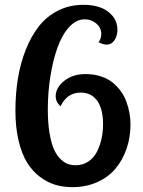

<svg xmlns="http://www.w3.org/2000/svg" viewBox="-20 -770 592 796"><path d="M231 -329.1Q210.9 -347.7 210.9 -371.1Q210.9 -406.7 246.3 -434.8Q281.7 -462.9 334 -462.9Q368.2 -462.9 396.7 -453.9Q425.3 -444.8 445.3 -429Q465.3 -413.1 480.2 -392.8Q495.1 -372.6 503.9 -348.6Q512.7 -324.7 516.8 -301.3Q521 -277.8 521 -253.9Q521 -201.2 505.1 -154.5Q489.3 -107.9 459.7 -72Q430.2 -36.1 383.5 -15.1Q336.9 5.9 279.8 5.9Q242.2 5.9 209.2 -3.9Q176.3 -13.7 145.5 -36.9Q114.7 -60.1 92.5 -95.7Q70.3 -131.3 57.1 -186.5Q43.9 -241.7 43.9 -312Q43.9 -380.9 54.2 -444.1Q64.5 -507.3 86.7 -563.5Q108.9 -619.6 141.1 -660.9Q173.3 -702.1 220.7 -726.1Q268.1 -750 325.2 -750Q392.6 -750 429.7 -720.5Q466.8 -690.9 466.8 -647Q466.8 -621.6 454.6 -603.3Q442.4 -585 421.9 -585Q408.2 -585 388.2 -595.2Q399.9 -608.4 399.9 -629.9Q399.9 -654.8 379.4 -672.4Q358.9 -689.9 331.1 -689.9Q295.9 -689.9 266.4 -657.5Q236.8 -625 218 -571.8Q199.2 -518.6 188.7 -452.4Q178.2 -386.2 178.2 -316.9Q178.2 -260.3 185.5 -217.5Q192.9 -174.8 204.1 -150.1Q215.3 -125.5 231.4 -110.1Q247.6 -94.7 262.2 -89.8Q276.9 -85 293.9 -85Q323.2 -85 345.7 -99.9Q368.2 -114.7 381.1 -139.4Q394 -164.1 400.6 -193.4Q407.2 -222.7 407.2 -254.9Q407.2 -319.3 382.6 -352.8Q357.9 -386.2 314.9 -386.2Q257.8 -386.2 231 -329.1Z"/></svg>

Font: Lobster Two
Style: Bold
Weight: 700
Designer: Pablo Impallari
Foundry: Pablo Impallari. www.impallari.com
Version: Version 1.006